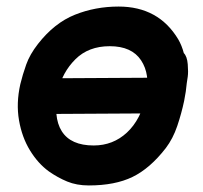

<svg xmlns="http://www.w3.org/2000/svg" viewBox="-20 -550 619 586"><path d="M251 16Q331 16 384.5 -10Q438 -36 486 -98Q508 -127 521 -165.5Q534 -204 542 -242Q545 -257 547 -270.5Q549 -284 550 -296L553 -316Q555 -330 553 -354Q551 -378 541 -388Q535 -411 524 -430Q464 -530 342 -530Q271 -530 208.5 -505Q146 -480 96 -416Q71 -384 60 -353Q49 -322 42 -293Q29 -235 38 -183Q47 -131 71.5 -91Q96 -51 129 -27Q156 -8 185 4Q214 16 251 16ZM266 -106Q196 -106 168.5 -149.5Q141 -193 158 -274Q170 -329 210 -369Q250 -409 315 -409Q382 -409 410.5 -366Q439 -323 426 -258Q410 -185 367.5 -145.5Q325 -106 266 -106ZM103 -202 454 -204 479 -313 126 -311 103 -202Z"/></svg>

Font: Balsamiq Sans
Style: Bold Italic
Weight: 700
Italic angle: -12°
Designer: Michael Angeles
Foundry: Balsamiq SRL
Version: Version 1.020; ttfautohint (v1.8.4.7-5d5b);gftools[0.9.26]